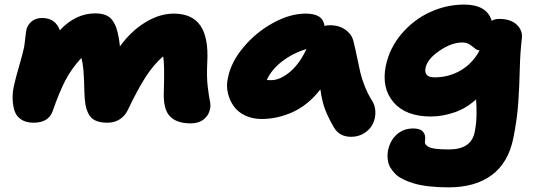

<svg xmlns="http://www.w3.org/2000/svg" viewBox="-20 -555 2326 831"><path d="M125 -23.9Q92.8 -23.9 71.8 -37.8Q50.8 -51.8 43.2 -74.7Q35.6 -97.7 34.7 -127Q33.7 -156.2 41 -187Q47.9 -217.8 62.5 -268.1Q77.1 -318.4 84 -349.1Q86.4 -362.3 89.1 -387.7Q91.8 -413.1 94.2 -425.8Q99.1 -447.3 116.9 -462.2Q134.8 -477.1 162.1 -477.1Q193.4 -477.1 212.4 -462.2Q231.4 -447.3 238.8 -423.8Q307.1 -497.1 392.1 -497.1Q418.9 -497.1 437.3 -489.7Q455.6 -482.4 466.6 -467Q477.5 -451.7 483.4 -434.6Q489.3 -417.5 494.1 -391.1Q498 -367.2 499 -354Q546.9 -420.4 608.9 -458.3Q670.9 -496.1 731.9 -496.1Q811.5 -496.1 847.4 -444.1Q883.3 -392.1 877 -283.2Q874 -220.7 879.2 -179Q884.3 -137.2 888.4 -118.7Q892.6 -100.1 889.2 -84Q884.3 -56.6 862.3 -38.8Q840.3 -21 805.2 -21Q744.6 -21 715.3 -51.8Q686 -82.5 689 -157.2Q692.9 -280.3 686 -311Q644.5 -275.4 609.6 -220.7Q574.7 -166 535.2 -83Q522.5 -54.2 499 -39.1Q475.6 -23.9 445.8 -23.9Q414.6 -23.9 394.5 -32.7Q374.5 -41.5 364.3 -60.3Q354 -79.1 350.1 -101.1Q346.2 -123 345.2 -157.2Q343.8 -220.2 341.1 -251.5Q338.4 -282.7 332 -304.2Q288.1 -256.3 262 -205.3Q235.8 -154.3 208 -74.2Q190.4 -23.9 125 -23.9Z M1111.8 -40Q1072.8 -40 1041 -55.2Q1009.3 -70.3 991.7 -95.2Q974.1 -120.1 966.3 -152.3Q958.5 -184.6 966.8 -219.2Q980 -286.6 1034.4 -351.3Q1088.9 -416 1162.4 -456.1Q1235.8 -496.1 1302.7 -496.1Q1340.3 -496.1 1360.4 -483.4Q1380.4 -470.7 1384.8 -442.9Q1396.5 -445.8 1407.7 -445.8Q1449.2 -445.8 1477.1 -424.8Q1504.9 -403.8 1510.7 -372.1Q1517.6 -345.7 1525.9 -305.2Q1534.2 -264.6 1539.6 -241Q1544.9 -217.3 1557.9 -183.8Q1570.8 -150.4 1589.8 -120.1Q1604.5 -97.7 1604.7 -69.8Q1605 -42 1593.5 -18.6Q1582 4.9 1557.1 21Q1532.2 37.1 1499.5 37.1Q1450.7 37.1 1426.8 -1Q1401.4 -43.9 1387.5 -80.3Q1373.5 -116.7 1366.7 -168Q1313.5 -100.1 1247.3 -70.1Q1181.2 -40 1111.8 -40ZM1152.8 -208Q1191.9 -208 1233.9 -242.9Q1275.9 -277.8 1306.6 -342.8Q1246.6 -324.7 1200.4 -288.8Q1154.3 -252.9 1134.8 -209Q1139.6 -208 1152.8 -208Z M1921.4 255.9Q1875.5 255.9 1837.2 251.5Q1798.8 247.1 1772 239Q1745.1 231 1724.4 220.7Q1703.6 210.4 1691.2 197.8Q1678.7 185.1 1670.7 172.1Q1662.6 159.2 1659.9 145Q1657.2 130.9 1657.2 119.1Q1657.2 107.4 1659.7 95.2Q1668.9 51.8 1698 26.4Q1727.1 1 1768.6 1Q1799.3 1 1811.3 15.6Q1823.2 30.3 1819.8 50.8Q1817.9 60.5 1820.6 67.1Q1823.2 73.7 1833.3 79.8Q1843.3 85.9 1865.7 88.9Q1888.2 91.8 1923.3 91.8Q2020 91.8 2034.7 16.1Q2042 -21.5 2042.5 -58.3Q2043 -95.2 2040.5 -125Q1998 -85.9 1946.3 -68.4Q1894.5 -50.8 1844.7 -50.8Q1736.3 -50.8 1683.6 -112.1Q1630.9 -173.3 1649.4 -268.1Q1665.5 -347.2 1718.3 -408.9Q1771 -470.7 1842 -502.9Q1913.1 -535.2 1988.8 -535.2Q2086.9 -535.2 2108.4 -464.8Q2120.6 -473.1 2140.6 -473.1Q2190.4 -473.1 2216.6 -448.2Q2242.7 -423.3 2238.8 -390.1Q2231.4 -329.6 2229.7 -255.9Q2228 -182.1 2223.1 -110.4Q2218.3 -38.6 2201.7 43Q2180.2 149.4 2108.6 202.6Q2037.1 255.9 1921.4 255.9ZM1821.8 -261.2Q1814 -220.2 1860.4 -220.2Q1922.9 -220.2 1974.4 -250.5Q2025.9 -280.8 2055.7 -336.9Q2043.9 -337.9 2033.7 -346.7Q2023.4 -355.5 2011.2 -363.3Q1999 -371.1 1980.5 -371.1Q1934.1 -371.1 1881.6 -335Q1829.1 -298.8 1821.8 -261.2Z"/></svg>

Font: Shantell Sans Irregular
Style: Italic
Weight: 800
Italic angle: -11.31°
Designer: Stephen Nixon, Anya Danilova, Shantell Martin
Foundry: Arrow Type
Version: Version 1.006;[9816181b4]